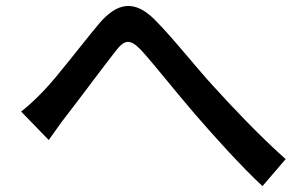

<svg xmlns="http://www.w3.org/2000/svg" viewBox="-20 -667 1040 654"><path d="M52 -287 146 -190C163 -213 185 -246 207 -274C253 -333 330 -437 373 -492C404 -532 422 -537 462 -495C508 -444 583 -349 646 -276C712 -200 800 -102 874 -33L953 -125C862 -206 770 -304 709 -371C648 -437 569 -538 507 -600C439 -668 380 -660 318 -587C259 -517 178 -409 129 -358C101 -329 79 -308 52 -287Z"/></svg>

Font: Source Han Sans KR Medium
Style: Regular
Weight: 500
Designer: Ryoko NISHIZUKA (kana & ideographs); Paul D. Hunt (Latin, Greek & Cyrillic); Wenlong ZHANG (bopomofo); Sandoll Communica
Foundry: Adobe Systems Incorporated
Version: Version 1.001;PS 1.001;hotconv 1.0.78;makeotf.lib2.5.61930